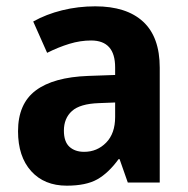

<svg xmlns="http://www.w3.org/2000/svg" viewBox="-20 -577 593 607"><path d="M281 -557Q380 -557 432.5 -508.5Q485 -460 485 -363V0H384L358 -74H355Q323 -30 287.5 -10Q252 10 191 10Q120 10 78.5 -36Q37 -82 37 -162Q37 -249 93 -291Q149 -333 259 -337L344 -340V-364Q344 -449 268 -449Q234 -449 199.5 -438.5Q165 -428 129 -410L85 -509Q126 -532 176.5 -544.5Q227 -557 281 -557ZM293 -251Q233 -249 207.5 -226Q182 -203 182 -164Q182 -129 199.5 -113Q217 -97 246 -97Q287 -97 315.5 -126Q344 -155 344 -207V-253Z"/></svg>

Font: Noto Sans Devanagari UI SemiCondensed
Style: Bold
Weight: 700
Width: 4
Designer: Jelle Bosma - Monotype Design Team
Foundry: Monotype Imaging Inc.
Version: Version 2.004; ttfautohint (v1.8.4.7-5d5b)